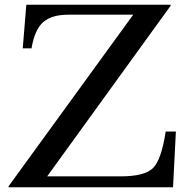

<svg xmlns="http://www.w3.org/2000/svg" viewBox="-20 -790 810 810"><path d="M722 -235 710 0H16V-4L542 -728H268Q197 -728 161.5 -696Q126 -664 113 -586H76L91 -770H700V-766L179 -46H489Q591 -46 626 -81.5Q661 -117 679 -235Z"/></svg>

Font: Libre Baskerville
Style: Regular
Weight: 400
Designer: Pablo Impallari, Rodrigo Fuenzalida
Foundry: Pablo Impallari, Rodrigo Fuenzalida
Version: Version 1.000